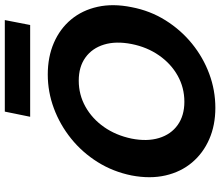

<svg xmlns="http://www.w3.org/2000/svg" viewBox="-80 -850 937 818"><g transform="rotate(-90 389.0 -441.5)"><path d="M338 7Q264 7 204.5 -19Q145 -45 105 -92.5Q65 -140 50 -205.5Q35 -271 50 -350Q66 -429 107 -494.5Q148 -560 207 -607.5Q266 -655 336 -681Q406 -707 480 -707Q555 -707 615 -681Q675 -655 714.5 -607.5Q754 -560 768.5 -494.5Q783 -429 767 -350Q752 -271 711 -205.5Q670 -140 611.5 -92.5Q553 -45 483 -19Q413 7 338 7ZM364 -125Q424 -125 475 -153.5Q526 -182 561.5 -233Q597 -284 610 -350Q623 -417 607.5 -467.5Q592 -518 552.5 -546.5Q513 -575 454 -575Q394 -575 343 -546.5Q292 -518 256.5 -467.5Q221 -417 207 -350Q194 -284 209.5 -233Q225 -182 265 -153.5Q305 -125 364 -125ZM322 -890H712L691 -782H300Z"/></g></svg>

Font: Albert Sans ExtraBold
Style: Italic
Weight: 800
Italic angle: -11.25°
Designer: Andreas Rasmussen
Foundry: a.Foundry
Version: Version 1.025